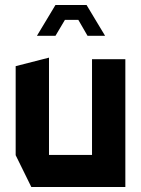

<svg xmlns="http://www.w3.org/2000/svg" viewBox="-20 -752 567 772"><path d="M106 0 43 -128V-486L176 -520H177V-129H350V-514H484V0ZM167 -672 203 -732H328L364 -672L402 -609V-608H332L295 -672H241L203 -608H129V-609Z"/></svg>

Font: Foldit Thin SemiBold
Style: Regular
Weight: 600
Version: Version 1.003